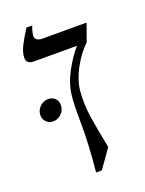

<svg xmlns="http://www.w3.org/2000/svg" viewBox="-120 -645 549 726"><g transform="rotate(-20 155.0 -282.5)"><path d="M120 -525H299L274 -455Q240 -422 216 -377Q192 -332 188 -292Q183 -239 191.5 -184Q200 -129 215 -55L162 20H139Q150 -93 149 -173.5Q148 -254 152 -285Q157 -331 182.5 -378Q208 -425 235 -455H59Q49 -455 40.5 -460.5Q32 -466 32 -481Q32 -502 47.5 -531.5Q63 -561 79 -585H102Q87 -545 95 -535Q103 -525 120 -525ZM53 -217Q37 -217 26 -228Q15 -239 15 -255Q15 -275 29.5 -289Q44 -303 63 -303Q80 -303 90.5 -292.5Q101 -282 101 -265Q101 -246 87 -231.5Q73 -217 53 -217Z"/></g></svg>

Font: Bona Nova
Style: Italic
Weight: 400
Italic angle: -4°
Designer: Mateusz Machalski
Foundry: Capitalics
Version: Version 4.001; ttfautohint (v1.8.3)